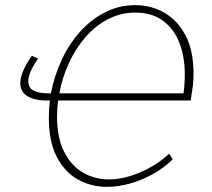

<svg xmlns="http://www.w3.org/2000/svg" viewBox="-20 -720 824 747"><path d="M652 -100Q617 -66 573.5 -42Q530 -18 484 -5.5Q438 7 397 7Q334 7 282.5 -22Q231 -51 200.5 -110.5Q170 -170 170 -262Q170 -295 174 -329H157Q116 -329 87.5 -345.5Q59 -362 59 -397Q59 -439 104 -503L128 -492Q90 -437 90 -404Q90 -378 111 -367.5Q132 -357 164 -357H178Q191 -424 219.5 -486Q248 -548 291 -596Q334 -644 388.5 -672Q443 -700 506 -700Q568 -700 619.5 -670.5Q671 -641 702 -582Q733 -523 733 -432Q733 -408 730.5 -387.5Q728 -367 722 -329H206Q202 -298 202 -266Q202 -183 230 -128.5Q258 -74 303.5 -48Q349 -22 404 -22Q461 -22 525.5 -49.5Q590 -77 638 -122ZM507 -671Q450 -671 400.5 -645.5Q351 -620 312.5 -575.5Q274 -531 248 -474.5Q222 -418 211 -357H694Q699 -394 699 -430Q699 -500 677.5 -554.5Q656 -609 613 -640Q570 -671 507 -671Z"/></svg>

Font: Bitter ExtraLight
Style: Italic
Weight: 200
Italic angle: -9°
Designer: Sol Matas, and Bitter project Authors
Foundry: Sol Matas
Version: Version 2.001